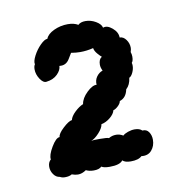

<svg xmlns="http://www.w3.org/2000/svg" viewBox="-52 -951 446 460"><g transform="rotate(-10 171.0 -721.0)"><path d="M294 -593Q294 -578 285 -567.5Q276 -557 260 -559Q252 -551 233 -551Q219 -551 213 -557Q206 -547 181 -547Q167 -547 161 -551Q155 -545 142 -545Q131 -545 123 -549Q113 -542 103 -542Q96 -542 88 -545Q82 -541 71 -541Q64 -541 59 -544Q50 -545 44 -553.5Q38 -562 38 -572Q38 -583 45 -589Q43 -599 54.5 -618.5Q66 -638 75 -638Q75 -646 89 -659Q103 -672 111 -673Q113 -682 123.5 -692Q134 -702 144 -706Q146 -720 160 -733.5Q174 -747 184 -746Q183 -757 189 -765.5Q195 -774 204 -777Q200 -785 200 -792Q200 -805 208 -810Q205 -812 198.5 -819.5Q192 -827 191 -834Q175 -830 159 -830Q149 -830 137 -832Q137 -832 128.5 -818Q120 -804 104 -806Q104 -796 94 -786Q84 -776 67 -774Q59 -773 51.5 -784.5Q44 -796 44 -808Q44 -816 47 -820Q45 -827 52 -840.5Q59 -854 69.5 -864.5Q80 -875 87 -875Q91 -886 107 -893.5Q123 -901 141 -901Q156 -901 166 -895Q172 -901 184 -901Q197 -901 209 -894Q221 -887 223 -878Q233 -882 245.5 -871.5Q258 -861 258 -848Q267 -848 273.5 -839Q280 -830 280 -819Q280 -815 278 -809Q280 -803 280 -798Q280 -787 276 -783Q277 -781 277 -776Q277 -768 273 -759.5Q269 -751 264 -749Q262 -732 252 -723Q248 -703 232 -698Q231 -692 224.5 -686Q218 -680 213 -679Q211 -670 200.5 -661.5Q190 -653 179 -651Q178 -642 167.5 -630.5Q157 -619 148 -616Q152 -617 168 -617Q188 -617 191 -615Q199 -620 209 -620Q218 -620 226 -615Q230 -619 238.5 -622Q247 -625 255 -625Q267 -625 273 -619Q283 -620 288.5 -612Q294 -604 294 -593Z"/></g></svg>

Font: Pangolin
Style: Regular
Weight: 400
Designer: Kevin Burke
Foundry: Google, Inc.
Version: Version 1.101